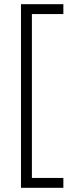

<svg xmlns="http://www.w3.org/2000/svg" viewBox="-20 -736 353 915"><path d="M282 159V112H132V-669H282V-716H80V159Z"/></svg>

Font: Noto Sans Hebrew Condensed Light
Style: Regular
Weight: 300
Width: 3
Designer: Monotype Design Team
Foundry: Monotype Imaging Inc.
Version: Version 2.004